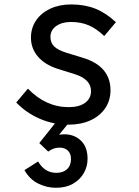

<svg xmlns="http://www.w3.org/2000/svg" viewBox="-20 -560 640 887"><path d="M296 16Q228 16 165.2 -10.8Q102.5 -37.5 55 -86.5L109 -150.5Q191.5 -65 297.5 -65Q345.5 -65 373 -85Q400.5 -105 400.5 -139Q400.5 -194.5 323.5 -218L248 -241.5Q188 -260.5 155.5 -298.2Q123 -336 123 -386Q123 -431 146.8 -465.8Q170.5 -500.5 212.5 -520Q254.5 -539.5 309 -539.5Q371.5 -539.5 420.8 -519.8Q470 -500 515.5 -457.5L461.5 -393.5Q425.5 -428 389.5 -443.2Q353.5 -458.5 307.5 -458.5Q266 -458.5 239.5 -439.5Q213 -420.5 213 -389.5Q213 -362.5 230.2 -345.5Q247.5 -328.5 288 -316L363 -293Q427 -273.5 458.8 -235.8Q490.5 -198 490.5 -143Q490.5 -96 466 -60Q441.5 -24 397.8 -4Q354 16 296 16ZM238.5 307.5Q196 307.5 156.5 288Q117 268.5 93 226L156 186Q186.5 238.5 240.5 238.5Q271.5 238.5 289.8 221.5Q308 204.5 308 174Q308 150.5 294 136.2Q280 122 255 122Q226 122 203 140.5L161.5 101L247.5 -7H309.5L219 104.5L184 93.5Q204.5 76.5 228.8 68.5Q253 60.5 277.5 60.5Q323.5 60.5 354 89.8Q384.5 119 384.5 174Q384.5 209.5 367 240Q349.5 270.5 317 289Q284.5 307.5 238.5 307.5Z"/></svg>

Font: Google Sans Code
Style: Italic
Weight: 400
Italic angle: -10°
Monospace: yes
Designer: Google Sans Code Authors
Foundry: Google LLC
Version: Version 6.000